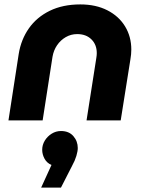

<svg xmlns="http://www.w3.org/2000/svg" viewBox="-20 -545 665 869"><path d="M18.3 0 64.7 -300.7Q75.3 -366.3 110.8 -416.8Q146.3 -467.3 205.3 -496.2Q264.3 -525 343.7 -525Q413.7 -525 465.7 -498.5Q517.7 -472 546 -425.7Q574.3 -379.3 574.3 -320.7Q574.3 -311 573.3 -299.3Q572.3 -287.7 570.3 -276.7L526.3 0H371.7L416 -283Q417 -288.7 417.5 -294.5Q418 -300.3 418 -304.7Q418 -343 393.8 -366.8Q369.7 -390.7 329.3 -390.7Q301.3 -390.7 277.7 -377Q254 -363.3 238.3 -340.3Q222.7 -317.3 217.7 -288.3L173 0ZM166.3 304 213 201.7Q192 192.7 181.5 173.2Q171 153.7 171 133Q171 110.7 182.8 91.3Q194.7 72 214 60Q233.3 48 256 48Q292 48 312 71Q332 94 332 125Q332 139 325.7 160.5Q319.3 182 306.7 204.7L256 304Z"/></svg>

Font: MuseoModerno Thin
Style: Italic
Weight: 100
Italic angle: -9°
Designer: Pablo Cosgaya, Héctor Gatti, Marcela Romero, and the Authors of The MuseoModerno Project.
Foundry: Omnibus-Type Team
Version: Version 1.003